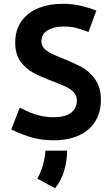

<svg xmlns="http://www.w3.org/2000/svg" viewBox="-20 -730 591 1011"><path d="M39.1 -47.9 84 -163.1Q141.1 -134.3 180.2 -123.5Q219.2 -112.8 260.7 -112.8Q325.2 -112.8 355 -137Q384.8 -161.1 384.8 -201.7Q384.8 -226.1 368.4 -243.7Q352.1 -261.2 327.4 -272.9Q302.7 -284.7 257.8 -301.8Q195.3 -325.2 155.8 -346.4Q116.2 -367.7 88.1 -406.2Q60.1 -444.8 60.1 -504.4Q60.1 -573.7 94.2 -620.1Q128.4 -666.5 184.6 -688.2Q240.7 -710 308.6 -710Q357.9 -710 401.4 -700.4Q444.8 -690.9 487.3 -673.8L445.8 -561.5L433.6 -565.9Q403.3 -577.6 377 -584Q350.6 -590.3 313.5 -590.3Q265.6 -590.3 231.9 -571.3Q198.2 -552.2 198.2 -511.7Q198.2 -490.7 212.6 -475.1Q227.1 -459.5 249.3 -448.5Q271.5 -437.5 311.5 -421.9Q373.5 -397 413.6 -374.5Q453.6 -352.1 482.4 -310.3Q511.2 -268.6 511.2 -204.6Q511.2 -139.2 481.7 -91.1Q452.1 -43 396 -17.1Q339.8 8.8 260.7 8.8Q204.6 8.8 154.3 -4.4Q104 -17.6 39.1 -47.9ZM176.8 210.9Q196.8 173.3 206.8 137.2Q216.8 101.1 219.2 63.5H333.5Q333 120.6 316.7 172.6Q300.3 224.6 270 261.2Z"/></svg>

Font: Selawik Semibold
Style: Regular
Weight: 600
Designer: Aaron Bell
Foundry: Microsoft Corporation
Version: Version 1.01